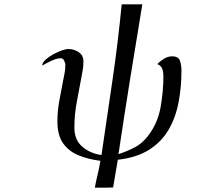

<svg xmlns="http://www.w3.org/2000/svg" viewBox="-20 -754 1040 893"><path d="M824 -427Q824 -349 810.5 -278Q797 -207 764 -150.5Q731 -94 673.5 -57.5Q616 -21 528 -11Q523 21 517 53.5Q511 86 506 118Q484 119 463 119Q442 119 421 119Q427 87 434.5 56Q442 25 447 -6Q391 -13 345.5 -31.5Q300 -50 273.5 -87.5Q247 -125 247 -189Q247 -235 255 -280.5Q263 -326 272 -371Q276 -391 280 -411.5Q284 -432 284 -452Q284 -460 278.5 -471.5Q273 -483 263 -483Q244 -483 219.5 -471.5Q195 -460 178 -450L176 -451Q178 -464 192.5 -477Q207 -490 227 -501Q247 -512 266.5 -519Q286 -526 298 -526Q324 -526 346 -511.5Q368 -497 368 -468Q368 -449 365 -429.5Q362 -410 358 -391Q347 -333 336.5 -276Q326 -219 326 -160Q326 -103 363 -71.5Q400 -40 452 -33Q478 -209 503.5 -383.5Q529 -558 546 -734H642Q613 -560 585 -385.5Q557 -211 531 -37Q573 -51 607.5 -69Q642 -87 670 -124Q714 -182 727 -256Q740 -330 740 -400Q740 -418 735 -433Q730 -448 712 -456Q725 -470 743 -481Q761 -492 781 -492Q810 -492 817 -471Q824 -450 824 -427Z"/></svg>

Font: Kaisei Opti
Style: Regular
Weight: 400
Designer: Font-Kai, 金井和夫
Foundry: KAZUO KANAI
Version: Version 5.003